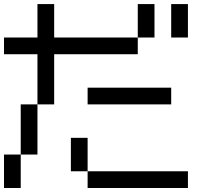

<svg xmlns="http://www.w3.org/2000/svg" viewBox="-20 -937 1040 957"><path d="M0 -166.7H83.3V0H0ZM750 -916.7V-750H666.7V-916.7ZM0 -666.7V-750H166.7V-916.7H250V-750H666.7V-666.7H250V-416.7H166.7V-666.7ZM166.7 -166.7H83.3V-416.7H166.7ZM916.7 -916.7V-750H833.3V-916.7ZM916.7 -83.3V0H416.7V-83.3ZM333.3 -83.3V-250H416.7V-83.3ZM833.3 -416.7H416.7V-500H833.3Z"/></svg>

Font: GalmuriMono11 Regular
Style: Regular
Weight: 400
Designer: Lee Minseo (quiple)
Version: Version 2.399;hotconv 1.1.1;makeotfexe 2.6.0 DEVELOPMENT